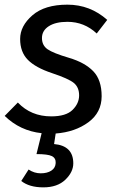

<svg xmlns="http://www.w3.org/2000/svg" viewBox="-22 -559 503 820"><path d="M209 56.2Q291 63.5 291 138.7Q291 175.8 257.1 208.5Q223.1 241.2 163.1 241.2Q103 241.2 68.8 213.9L100.1 165Q124 181.2 151.9 181.2Q179.7 181.2 197.3 169.7Q214.8 158.2 215.8 137.2Q216.8 116.2 199.5 107.7Q182.1 99.1 133.8 99.1L155.8 9.8Q64 0 -2 -64L54.2 -121.1Q110.4 -62 196.8 -62Q259.8 -62 287.8 -89.6Q315.9 -117.2 315.9 -151.6Q315.9 -186 293.5 -204.6Q271 -223.1 200.4 -246.6Q129.9 -270 96.9 -303.5Q64 -336.9 64 -392.6Q64 -448.2 116.5 -493.7Q168.9 -539.1 265.9 -539.1Q362.8 -539.1 436 -474.1L391.1 -416Q337.9 -465.8 266.1 -465.8Q215.3 -465.8 186.3 -447Q157.2 -428.2 157.2 -396.7Q157.2 -365.2 181.2 -348.6Q205.1 -332 272.7 -312Q340.3 -292 376.2 -254.9Q412.1 -217.8 412.1 -148.2Q412.1 -78.6 355.5 -36.9Q298.8 4.9 215.8 11.2Z"/></svg>

Font: FiraSans-Italic
Style: Italic
Weight: 400
Italic angle: -8°
Designer: Carrois Corporate & Edenspiekermann AG
Foundry: Carrois Corporate GbR & Edenspiekermann AG
Version: Version 3.106;PS 003.106;hotconv 1.0.70;makeotf.lib2.5.58329